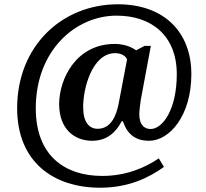

<svg xmlns="http://www.w3.org/2000/svg" viewBox="-20 -734 961 896"><path d="M447 142C579 142 674 96 745 45L721 5C660 47 570 87 457 87C284 87 147 -6 147 -229C147 -498 332 -661 524 -661C687 -661 805 -568 805 -388C805 -221 738 -132 683 -132C657 -132 630 -148 630 -201C630 -221 636 -258 637 -268L684 -520H655L615 -499C596 -514 559 -529 516 -529C333 -529 256 -363 256 -248C256 -133 326 -77 410 -77C479 -77 520 -116 548 -168H554C574 -105 616 -77 675 -77C772 -77 873 -195 873 -388C873 -582 748 -714 530 -714C269 -714 60 -519 60 -229C60 23 231 142 447 142ZM436 -133C395 -133 368 -165 368 -235C368 -322 410 -486 518 -486C541 -486 565 -476 573 -457L534 -252C523 -193 497 -133 436 -133Z"/></svg>

Font: Noto Serif Ethiopic SemiBold
Style: Regular
Weight: 600
Designer: Monotype Design Team
Foundry: Monotype Imaging Inc.
Version: Version 2.102